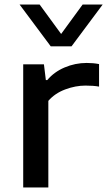

<svg xmlns="http://www.w3.org/2000/svg" viewBox="-20 -828 474 848"><path d="M82.5 -544H174L182.5 -474.5H189Q218.5 -510 265.2 -530Q312 -550 363 -550Q392 -550 417.5 -545V-445.5Q393 -450 357.5 -450Q313.5 -450 268 -433Q222.5 -416 193.5 -382.5V0H82.5ZM345 -808H433.5L296 -623.5H204L66.5 -808H155L250 -678Z"/></svg>

Font: Encode Sans Expanded Medium
Style: Regular
Weight: 500
Width: 7
Designer: Multiple Designers
Foundry: Impallari Type
Version: Version 2.000